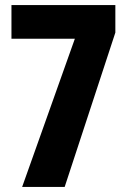

<svg xmlns="http://www.w3.org/2000/svg" viewBox="-20 -734 501 754"><path d="M274 -582 67 0H234L433 -606V-714H25V-582Z"/></svg>

Font: Noto Sans Gurmukhi UI ExtraCondensed ExtraBold
Style: Regular
Weight: 800
Width: 2
Designer: Jelle Bosma - Monotype Design Team
Foundry: Monotype Imaging Inc.
Version: Version 2.004